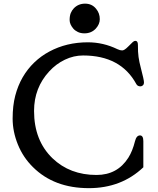

<svg xmlns="http://www.w3.org/2000/svg" viewBox="-20 -1006 854 1038"><path d="M48.3 0ZM754.9 -101.6Q636.2 11.2 460.4 11.2Q272.5 11.2 158.2 -102.5Q105 -154.8 76.7 -224.6Q48.3 -294.4 48.3 -364.7Q48.3 -435.1 62.5 -489Q76.7 -543 102.5 -587.9Q128.4 -632.8 165.3 -668.2Q202.1 -703.6 247.1 -727.5Q339.8 -777.3 455.1 -777.3Q538.1 -777.3 614.7 -740.2Q628.9 -733.4 640.6 -733.4Q652.3 -733.4 671.6 -752.9Q690.9 -772.5 698 -778.8Q705.1 -785.2 711.9 -785.2Q725.6 -785.2 725.6 -763.4Q725.6 -741.7 726.3 -727.1Q727.1 -712.4 729 -698.2Q732.9 -670.4 741.2 -639.6Q758.3 -573.7 758.3 -561.5Q758.3 -549.3 752 -544.2Q745.6 -539.1 739.3 -539.1Q723.6 -539.1 716.8 -551.8Q632.8 -706.1 429.2 -706.1Q378.4 -706.1 330.8 -683.3Q283.2 -660.6 246.1 -620.1Q164.1 -531.2 164.1 -406.2Q164.1 -246.6 263.7 -150.4Q357.9 -60.1 501.5 -60.1Q614.7 -60.1 673.8 -153.3Q696.3 -188.5 710 -243.2Q717.8 -273.9 736.8 -273.9Q754.9 -273.9 754.9 -242.7ZM436.5 -825.7Q416.5 -825.7 401.1 -833Q385.7 -840.3 376 -851.6Q356.4 -875 356.4 -897.7Q356.4 -920.4 362.5 -935.3Q368.7 -950.2 379.4 -961.4Q403.8 -986.3 439.9 -986.3Q477.1 -986.3 499.5 -958.5Q519.5 -934.6 519.5 -902.3Q519.5 -875 497.6 -851.1Q473.6 -825.7 436.5 -825.7Z"/></svg>

Font: Stoke
Style: Regular
Weight: 400
Designer: Nicole Fally
Foundry: Nicole Fally
Version: Version 1.002